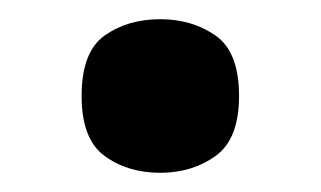

<svg xmlns="http://www.w3.org/2000/svg" viewBox="-20 -455 334 200"><path d="M147 -275Q113 -275 89 -292.5Q65 -310 65 -355Q65 -401 89 -418Q113 -435 147 -435Q180 -435 204.5 -418Q229 -401 229 -355Q229 -310 204.5 -292.5Q180 -275 147 -275Z"/></svg>

Font: NotoSerif-Bold
Style: Regular
Weight: 700
Designer: Monotype Design Team
Foundry: Monotype Imaging Inc.
Version: Version 2.007; ttfautohint (v1.8) -l 8 -r 50 -G 200 -x 14 -D